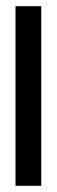

<svg xmlns="http://www.w3.org/2000/svg" viewBox="-20 -599 183 619"><path d="M30 0H113V-579H30Z"/></svg>

Font: Kunika
Style: Regular
Weight: 400
Designer: Leo Kuroshita
Foundry: kurogedelic
Version: Version 1.000;PS 001.000;hotconv 1.0.88;makeotf.lib2.5.64775